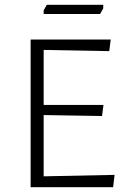

<svg xmlns="http://www.w3.org/2000/svg" viewBox="-20 -777 543 796"><path d="M107 -1V-613H439L433 -565L161 -570V-342H409L403 -296L161 -300V-46L455 -52L449 -1ZM408 -757V-742L395 -719H161V-734L174 -757Z"/></svg>

Font: Ancizar Sans Thin
Style: Regular
Weight: 100
Designer: Cesar Puertas, Viviana Monsalve, Julian Moncada, Julian Prieto, Jose Castro, Mariel Hernandez, Felipe Aragon, Sara Alarc
Version: Version 8.100